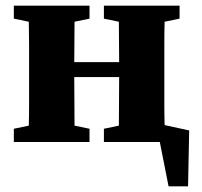

<svg xmlns="http://www.w3.org/2000/svg" viewBox="-20 -503 716 680"><path d="M348 -437V-483H616V-437L563 -426Q562 -389 562 -347Q562 -305 562 -273V-210Q562 -179 562 -137.5Q562 -96 563 -60L650 -41L646 157H577L546 0H348V-47L401 -58Q401 -94 401.5 -139Q402 -184 402 -230H243Q243 -184 243.5 -139Q244 -94 244 -58L297 -47V0H29V-47L82 -58Q83 -94 83 -136Q83 -178 83 -210V-273Q83 -305 83 -347Q83 -389 82 -426L29 -437V-483H297V-437L244 -426Q244 -392 243.5 -353.5Q243 -315 243 -283H402Q402 -315 401.5 -353.5Q401 -392 401 -426Z"/></svg>

Font: Source Serif 4
Style: Bold
Weight: 700
Designer: Frank Grießhammer
Foundry: Adobe
Version: Version 4.005;hotconv 1.1.0;makeotfexe 2.6.0